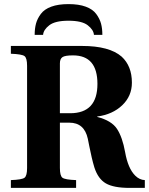

<svg xmlns="http://www.w3.org/2000/svg" viewBox="-20 -916 726 936"><path d="M149 -746Q149 -777 155.5 -801Q162 -825 179 -848Q196 -871 230 -883.5Q264 -896 314 -896Q364 -896 398 -883.5Q432 -871 449 -848Q466 -825 472.5 -801Q479 -777 479 -746H438Q436 -771 407.5 -793Q379 -815 314 -815Q249 -815 220.5 -793Q192 -771 190 -746ZM33 0V-38Q87 -40 99.5 -49.5Q112 -59 112 -97V-595Q112 -633 99.5 -642.5Q87 -652 33 -654V-692H380Q513 -692 573 -640Q623 -594 623 -513Q623 -448 576 -403Q529 -358 454 -348V-346Q524 -328 550.5 -287.5Q577 -247 590 -174Q604 -95 639 -60Q660 -39 686 -38V0H612Q534 0 496 -22Q458 -44 440 -100Q433 -123 427 -149Q421 -175 415.5 -202.5Q410 -230 408 -240Q391 -318 318 -318H272V-97Q272 -59 284.5 -49.5Q297 -40 351 -38V0ZM272 -364H322Q455 -364 455 -507Q455 -646 336 -646Q297 -646 284.5 -637.5Q272 -629 272 -607Z"/></svg>

Font: Heuristica
Style: Bold
Weight: 700
Version: Version 1.0.2